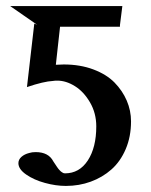

<svg xmlns="http://www.w3.org/2000/svg" viewBox="-20 -594 493 626"><path d="M293.9 -182.1Q293.9 -225.1 273.4 -260.3Q252.9 -295.4 224.1 -313.2Q195.3 -331.1 167 -331.1Q157.7 -331.1 152.8 -330.1Q122.6 -328.6 67.9 -310.1L91.8 -517.1L101.1 -513.2Q88.4 -522.5 57.1 -543.7Q25.9 -564.9 13.2 -574.2H378.9L371.1 -512.2V-506.8H175.8Q173.3 -485.4 168.9 -444.8Q164.6 -404.3 162.1 -382.8Q165.5 -382.8 175 -383.3Q184.6 -383.8 188 -383.8Q241.2 -383.8 284.2 -367.7Q327.1 -351.6 353.3 -325Q379.4 -298.3 393.3 -265.9Q407.2 -233.4 407.2 -198.2Q407.2 -148.4 389.9 -107.9Q372.6 -67.4 343.3 -41.5Q314 -15.6 275.9 -1.7Q237.8 12.2 194.8 12.2Q162.1 12.2 126.5 2.4Q90.8 -7.3 65.4 -24.9Q40 -42.5 40 -62Q40 -73.7 49.8 -82.5Q59.6 -91.3 75.2 -95.2Q84 -98.1 96.2 -98.1Q138.2 -98.1 153.8 -67.9Q154.8 -66.4 157.5 -62.3Q160.2 -58.1 161.6 -56.2Q163.1 -54.2 165.5 -50.3Q168 -46.4 169.7 -44.4Q171.4 -42.5 173.8 -39.6Q176.3 -36.6 178.2 -35.2Q180.2 -33.7 182.6 -32Q185.1 -30.3 187.3 -29.5Q189.5 -28.8 191.9 -28.8Q238.8 -28.8 266.4 -71Q293.9 -113.3 293.9 -182.1Z"/></svg>

Font: Common Serif
Style: Bold
Weight: 700
Designer: Philipp H. Poll, Khaled Hosny
Foundry: Stefan Peev, Context Ltd.
Version: Version 1.026